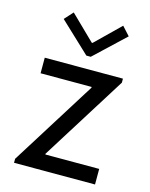

<svg xmlns="http://www.w3.org/2000/svg" viewBox="-115 -834 711 908"><g transform="rotate(15 241.0 -380.0)"><path d="M43 -19.5 304.7 -437.5V-441.4H54.7V-517.6H437.5V-498L175.8 -80.1V-76.2H439.5V0H43ZM251 -643.6H254.9L374 -759.8L412.1 -717.8L263.7 -578.1H242.2L93.8 -717.8L131.8 -759.8Z"/></g></svg>

Font: Reddit Sans Fudge
Style: Regular
Weight: 400
Designer: Stephen Hutchings
Foundry: Reddit
Version: Version 1.011